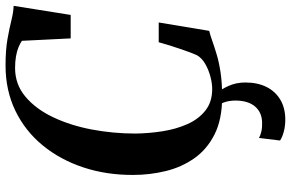

<svg xmlns="http://www.w3.org/2000/svg" viewBox="-194 -598 1024 675"><g transform="rotate(-90 317.5 -260.0)"><path d="M315 9.5Q236 9.5 183 -17.2Q130 -44 98.8 -88.8Q67.5 -133.5 54 -189.2Q40.5 -245 40.5 -303Q40 -397 67 -478.5Q94 -560 144.5 -621.5Q195 -683 266.2 -717.5Q337.5 -752 425.5 -752Q480 -752 518 -745.2Q556 -738.5 583.8 -731.5Q611.5 -724.5 635 -723.5L603 -523H520.5L512 -694.5Q502.5 -701 489.2 -706.5Q476 -712 457.8 -715.2Q439.5 -718.5 416.5 -718.5Q359 -718.5 315.8 -682.2Q272.5 -646 243.5 -585Q214.5 -524 200.2 -448.8Q186 -373.5 186 -296Q186.5 -248.5 194 -200.5Q201.5 -152.5 219 -113Q236.5 -73.5 266.8 -49.5Q297 -25.5 342.5 -25.5Q362.5 -25.5 386.2 -31.8Q410 -38 430.5 -49.8Q451 -61.5 461 -78.5Q465.5 -88 472 -105.2Q478.5 -122.5 485 -142.2Q491.5 -162 497.5 -181Q503.5 -200 507 -213.5H576.5L547 -36Q532 -32.5 511.8 -25.2Q491.5 -18 464.2 -9.8Q437 -1.5 400.2 4Q363.5 9.5 315 9.5ZM305 -15 325.5 -13Q341 4.5 353.2 31.5Q365.5 58.5 365.5 91Q365.5 134.5 349.5 166Q333.5 197.5 304.2 214.5Q275 231.5 234.5 231.5Q213.5 231.5 193.8 226.5Q174 221.5 161.5 213L170.5 139Q179 144 192.8 147.2Q206.5 150.5 224 150Q260 149.5 280.8 125.5Q301.5 101.5 302 57.5Q302 33 295.2 15.2Q288.5 -2.5 282 -13Z"/></g></svg>

Font: Merriweather 120pt SemiBold
Style: Italic
Weight: 600
Italic angle: -7.8°
Version: Version 2.101